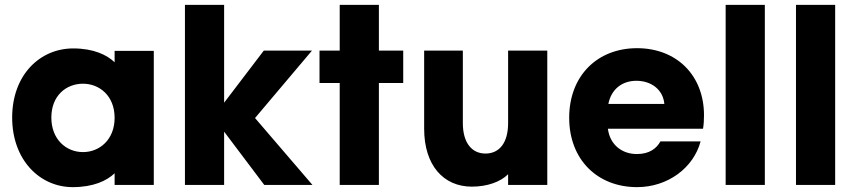

<svg xmlns="http://www.w3.org/2000/svg" viewBox="-20 -760 3516 789"><path d="M279 9C363 9 419 -17 451 -48V0H612V-551H451V-504C420 -534 365 -561 281 -561C143 -561 30 -451 30 -277C30 -103 143 9 279 9ZM191 -277C191 -367 252 -416 321 -416C389 -416 451 -366 451 -276C451 -186 389 -135 321 -135C252 -135 191 -187 191 -277Z M740 -740V0H901V-219L1066 0H1264L1028 -275L1262 -552H1064L901 -338V-740Z M1537 0V-419H1637V-552H1537V-740H1376V-552H1293V-419H1376V0Z M2229 0V-552H2068V-254C2068 -173 2032 -129 1975 -129C1919 -129 1882 -173 1882 -254V-552H1723V-231C1723 -81 1802 7 1919 7C1983 7 2037 -13 2068 -44V0Z M2710 -333H2480C2492 -394 2537 -428 2595 -428C2657 -428 2705 -391 2710 -333ZM2319 -276C2319 -105 2434 9 2598 9C2724 9 2830 -70 2859 -179H2694C2678 -150 2649 -127 2597 -127C2539 -127 2487 -162 2478 -231H2869C2872 -248 2873 -269 2873 -286C2873 -452 2759 -562 2598 -562C2434 -562 2319 -448 2319 -276Z M2962 -740V0H3123V-740Z M3251 -740V0H3412V-740Z"/></svg>

Font: Malmofest
Style: Bold
Weight: 700
Designer: Jonny Pinhorn (Poppins), Kolossal
Version: Version 1.004;Glyphs 3.1.2 (3151)